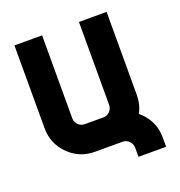

<svg xmlns="http://www.w3.org/2000/svg" viewBox="-132 -747 898 956"><g transform="rotate(-20 317.5 -269.0)"><path d="M514.2 -102.5Q522 -96.2 528.8 -89.4Q585.9 -32.2 585.9 48.8V97.7H439.5V48.8Q439.5 28.8 425 14.4Q410.6 0 390.6 0H244.1Q163.1 0 106 -57.1Q48.8 -114.3 48.8 -195.3V-634.8H195.3V-195.3Q195.3 -175.3 209.7 -160.9Q224.1 -146.5 244.1 -146.5H341.8Q361.8 -146.5 376.2 -160.9Q390.6 -175.3 390.6 -195.3V-634.8H537.1V-195.3Q537.1 -144 514.2 -102.5Z"/></g></svg>

Font: Audex
Style: Regular
Weight: 400
Designer: GGBotNet
Foundry: GGBotNet
Version: 1.00